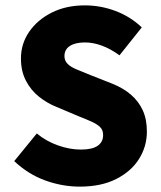

<svg xmlns="http://www.w3.org/2000/svg" viewBox="-20 -683 600 715"><path d="M277 12Q212 12 148.5 -11Q85 -34 33 -83L117 -186Q152 -157 196 -141.5Q240 -126 281 -126Q323 -126 343.5 -140Q364 -154 364 -180Q364 -199 352.5 -210Q341 -221 321 -230Q301 -239 273 -250L190 -285Q155 -299 125 -323Q95 -347 76.5 -382.5Q58 -418 58 -465Q58 -520 88.5 -564.5Q119 -609 172.5 -636Q226 -663 296 -663Q355 -663 410.5 -642Q466 -621 508 -581L425 -477Q392 -501 359.5 -513Q327 -525 296 -525Q261 -525 240.5 -512Q220 -499 220 -474Q220 -457 232 -445Q244 -433 266.5 -424Q289 -415 318 -403L399 -371Q439 -355 467.5 -330.5Q496 -306 511.5 -272.5Q527 -239 527 -193Q527 -138 498 -91.5Q469 -45 413 -16.5Q357 12 277 12Z"/></svg>

Font: Source Sans 3 ExtraLight ExtraBold
Style: Regular
Weight: 800
Version: Version 3.052;hotconv 1.1.0;makeotfexe 2.6.0